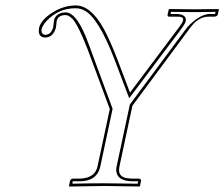

<svg xmlns="http://www.w3.org/2000/svg" viewBox="-20 -679 819 701"><path d="M323.7 -435.1Q272.5 -577.6 247.1 -607.4Q232.4 -623.5 219.7 -624Q194.8 -624 188 -606Q187.5 -604 187 -603Q186.5 -599.6 186 -592.8Q185.1 -583 184.1 -578.1Q174.8 -543.5 146 -542Q121.6 -542 121.6 -566.9Q121.6 -571.3 122.1 -575.2Q128.9 -606.9 173.3 -634.3Q212.9 -658.7 255.9 -659.2Q311.5 -659.2 358.4 -574.7Q380.9 -533.7 407.2 -465.8L454.6 -340.8L631.3 -576.2Q646 -595.2 648.4 -604Q650.9 -615.7 637.7 -617.7Q633.3 -618.2 626.5 -618.2H596.2Q591.3 -619.6 591.8 -625L596.2 -645L598.1 -646Q598.6 -646 689.9 -645L777.3 -646L779.3 -645L774.9 -625Q771.5 -618.7 763.2 -618.2H742.2Q707.5 -618.2 680.7 -585.4Q676.3 -579.6 671.9 -574.2L463.4 -293L416 -70.8Q407.7 -31.7 447.8 -27.8Q454.6 -27.3 461.9 -26.9H487.8Q495.1 -24.9 495.1 -19L491.2 0L488.8 2Q487.8 2 362.8 0L233.4 2L231.9 0L235.8 -19Q238.8 -26.4 245.6 -26.9H271.5Q326.2 -28.3 335.9 -70.8L380.9 -280.8ZM333 -438.5 391.1 -281.7 345.7 -68.8Q333 -17.6 271.5 -17.1Q267.1 -17.1 258.8 -17.1Q250 -17.1 245.6 -17.1L244.1 -8.3Q331.5 -10.3 362.8 -9.8Q398.4 -9.8 482.4 -8.3L484.4 -17.1H461.9Q405.8 -18.6 404.3 -57.6Q404.3 -65.4 406.2 -73.2L454.1 -297.4L664.1 -580.1Q706.5 -624.5 742.2 -627.9H763.2H765.1L767.1 -635.7Q699.2 -634.8 689.9 -634.8Q677.7 -634.8 604.5 -635.7L602.5 -627.9H626.5Q662.1 -626 658.2 -602.1Q654.8 -589.8 639.2 -569.8L451.7 -320.3L397.9 -462.4Q339.4 -613.8 288.6 -640.6Q272.5 -648.9 255.9 -648.9Q194.3 -648.9 150.9 -603.5Q135.3 -586.4 131.8 -572.8Q129.4 -553.2 146 -551.8Q167.5 -553.2 174.3 -580.1Q175.3 -584.5 175.8 -592.3Q176.8 -601.1 177.2 -605Q184.6 -632.8 219.7 -633.8Q255.9 -633.8 292 -548.3Q301.8 -524.9 333 -438.5Z"/></svg>

Font: Linux Biolinum Outline O
Style: Italic
Weight: 400
Italic angle: -12°
Designer: Philipp H. Poll
Foundry: Philipp H. Poll
Version: Version 0.6.2